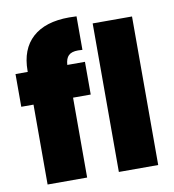

<svg xmlns="http://www.w3.org/2000/svg" viewBox="-87 -865 854 942"><g transform="rotate(-10 340.5 -394.5)"><path d="M359 -398H271V0H74V-398H13V-561H74V-566Q74 -674 137.5 -731.5Q201 -789 320 -789Q344 -789 357 -788V-621Q349 -622 335 -622Q303 -622 288 -607.5Q273 -593 271 -561H359ZM625 -740V0H429V-740Z"/></g></svg>

Font: DVN-Poppins ExtBd
Style: Regular
Weight: 800
Designer: Ninad Kale (Devanagari), Jonny Pinhorn (Latin)
Foundry: Indian Type Foundry
Version: 4.004